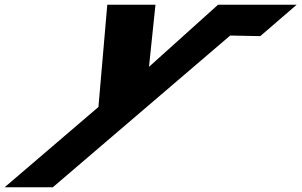

<svg xmlns="http://www.w3.org/2000/svg" viewBox="-64 -533 1277 813"><path d="M910.7 -382.5 1038.1 -380 1192.3 -513H859.3L566.9 -250L594.3 -513H390.3L352.8 -80L-44.4 260H159.6Z"/></svg>

Font: Hussar
Style: BdWodka
Weight: 700
Foundry: Cannot Into Space Fonts
Version: Version 2.00